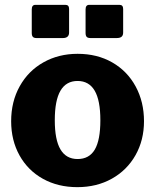

<svg xmlns="http://www.w3.org/2000/svg" viewBox="-20 -762 640 792"><path d="M26 -262Q26 -343 61.5 -406.5Q97 -470 159.5 -505Q222 -540 300 -540Q381 -540 443 -504.5Q505 -469 539.5 -405.5Q574 -342 574 -262Q574 -184 539 -122Q504 -60 441.5 -25Q379 10 299 10Q219 10 157 -24.5Q95 -59 60.5 -121Q26 -183 26 -262ZM394 -266Q394 -348 370.5 -388Q347 -428 300 -428Q253 -428 229.5 -388Q206 -348 206 -266Q206 -185 229.5 -145.5Q253 -106 300 -106Q348 -106 371 -145Q394 -184 394 -266ZM265 -628Q265 -605 239 -605H131Q120 -605 115.5 -610Q111 -615 111 -626V-723Q111 -742 126 -742H250Q265 -742 265 -725ZM488 -628Q488 -616 481.5 -610.5Q475 -605 461 -605H354Q342 -605 337.5 -610Q333 -615 333 -626V-723Q333 -742 348 -742H473Q488 -742 488 -725Z"/></svg>

Font: Libre Franklin ExtraBold
Style: Regular
Weight: 800
Designer: Pablo Impallari, Rodrigo Fuenzalida
Foundry: Impallari Type
Version: Version 1.002; ttfautohint (v1.5)